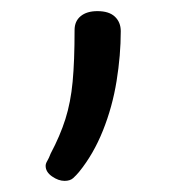

<svg xmlns="http://www.w3.org/2000/svg" viewBox="-20 -100 353 345"><path d="M96 225Q85 225 73.5 217Q62 209 62 198Q62 194 65 189Q68 184 71 176Q88 144 97.5 114Q107 84 110.5 47Q114 10 114 -46Q114 -62 125 -71Q136 -80 155 -80Q176 -80 186.5 -70Q197 -60 197 -44Q197 -1 189.5 45.5Q182 92 165 134.5Q148 177 122 209Q117 215 111.5 220Q106 225 96 225Z"/></svg>

Font: Playwrite CL Light
Style: Regular
Weight: 300
Designer: Veronika Burian, José Scaglione
Foundry: TypeTogether
Version: Version 1.002